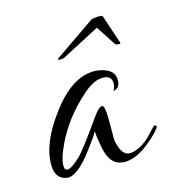

<svg xmlns="http://www.w3.org/2000/svg" viewBox="-70 -453 465 516"><g transform="rotate(-15 162.0 -194.5)"><path d="M55 4Q23 -1 23 -41Q23 -102 79 -176Q137 -254 199 -254Q220 -254 237.5 -244.5Q255 -235 255 -215Q255 -192 236 -189Q242 -199 242 -209Q242 -231 217 -231Q193 -231 165 -207Q96 -148 64 -70Q54 -46 54 -30Q54 -17 63 -17Q73 -17 98 -40Q115 -56 172 -137Q187 -158 196 -158Q204 -158 204 -116V-60Q213 -16 235 -16Q247 -16 264.5 -24.5Q282 -33 299 -52L317 -71Q320 -72 324 -67Q320 -56 289 -30Q250 3 217 3Q208 3 199 0Q173 -9 165 -56Q163 -69 161.5 -78Q160 -87 160 -93Q160 -96 160 -98Q154 -86 125 -48Q82 8 55 4ZM282 -307Q275 -307 272 -311L237 -365L134 -311Q130 -308 121 -308Q114 -307 114 -311L230 -391Q237 -392 242 -392.5Q247 -393 251 -393Q260 -393 260 -391L287 -311Q288 -308 286 -307Z"/></g></svg>

Font: Lovers Quarrel
Style: Regular
Weight: 400
Designer: Robert E. Leuschke
Foundry: Robert E. Leuschke
Version: Version 1.010; ttfautohint (v1.8.3)